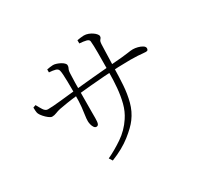

<svg xmlns="http://www.w3.org/2000/svg" viewBox="-159 -980 1318 1243"><g transform="rotate(-30 500.0 -358.5)"><path d="M544 -726V-750Q557 -752 570 -754Q583 -756 594 -756Q611 -756 627 -750Q643 -744 656 -735Q669 -726 676.5 -716.5Q684 -707 684 -701Q684 -691 680 -686.5Q676 -682 671.5 -675.5Q667 -669 666 -651Q665 -628 664 -593.5Q663 -559 662 -525.5Q661 -492 660 -470Q659 -411 655 -349.5Q651 -288 636 -230.5Q621 -173 586 -126Q559 -89 500 -42.5Q441 4 353 39L337 14Q393 -12 453 -52.5Q513 -93 553 -154Q581 -196 594 -246.5Q607 -297 612 -354Q617 -411 617 -470Q618 -557 618 -613.5Q618 -670 615 -700Q614 -714 594 -719Q574 -724 544 -726ZM280 -684Q291 -686 303.5 -688Q316 -690 326 -690Q337 -690 351 -685.5Q365 -681 378 -674Q391 -667 399.5 -658.5Q408 -650 408 -642Q408 -632 405.5 -626.5Q403 -621 400 -614Q397 -607 396 -591Q396 -582 395 -563.5Q394 -545 393.5 -520Q393 -495 393 -465Q393 -422 392.5 -378.5Q392 -335 392 -302Q392 -269 392 -257Q392 -227 387.5 -215Q383 -203 371 -203Q361 -203 354 -213Q347 -223 343.5 -237Q340 -251 340 -262Q340 -282 343.5 -303.5Q347 -325 351 -361.5Q355 -398 355 -463Q355 -477 355 -501Q355 -525 354.5 -552.5Q354 -580 352.5 -603Q351 -626 348 -636Q344 -650 327 -655Q310 -660 280 -662ZM79 -515 99 -522Q110 -501 123.5 -479.5Q137 -458 155 -458Q172 -458 199.5 -460Q227 -462 258.5 -465.5Q290 -469 319.5 -472Q349 -475 369 -477Q399 -480 434 -483.5Q469 -487 506.5 -490.5Q544 -494 580.5 -497Q617 -500 650 -503Q703 -507 734 -510Q765 -513 781.5 -515.5Q798 -518 807 -519Q816 -520 825 -520Q841 -520 860.5 -515Q880 -510 894 -501Q908 -492 908 -480Q908 -473 904.5 -468Q901 -463 890 -463Q881 -463 867 -464.5Q853 -466 831 -467.5Q809 -469 776 -469Q736 -469 685 -467Q634 -465 578.5 -461Q523 -457 469 -452Q415 -447 368 -442Q321 -437 286 -431.5Q251 -426 225 -421Q206 -417 189 -410Q172 -403 156 -403Q146 -403 131 -414.5Q116 -426 103 -441Q90 -456 85 -467Q81 -475 80 -490.5Q79 -506 79 -515Z"/></g></svg>

Font: Early Summer Mincho VF
Style: Regular
Weight: 250
Designer: GuiWonder
Version: Version 1.002